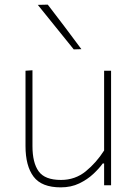

<svg xmlns="http://www.w3.org/2000/svg" viewBox="-20 -799 589 828"><path d="M242 9Q159.5 9 124.8 -37.2Q90 -83.5 90 -169V-494L120 -496V-169Q120 -97 146.8 -60Q173.5 -23 243 -23Q304 -23 349.8 -60.2Q395.5 -97.5 429 -150V-494H459V0H429V-94H423Q408 -73 382.5 -49Q357 -25 321.8 -8Q286.5 9 242 9ZM298 -586Q259 -634.5 220.5 -682Q182 -729.5 143 -778L186 -779Q222 -731.5 258.5 -684Q294.5 -636 331 -587Z"/></svg>

Font: Heraclito Thin
Style: Regular
Weight: 100
Designer: Kostas Bartsokas (font) & Cristiano Sobral (main changes)
Foundry: Kostas Bartsokas (font) & Cristiano Sobral (main changes)
Version: Version 1.00;July 8, 2020;FontCreator 13.0.0.2655 64-bit